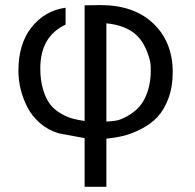

<svg xmlns="http://www.w3.org/2000/svg" viewBox="-20 -534 759 749"><path d="M310.1 -62V-513.2Q320.3 -513.2 340.8 -513.7Q361.3 -514.2 371.1 -514.2Q503.4 -514.2 578.6 -441.9Q653.8 -369.6 653.8 -252.9Q653.8 -195.3 637 -150.1Q620.1 -105 594.2 -77.6Q568.4 -50.3 532.2 -31.5Q496.1 -12.7 463.6 -4.6Q431.2 3.4 395 6.8V194.8H310.1V4.9L208 -14.2Q168 -26.4 136.7 -53.2Q105.5 -80.1 87.6 -114.3Q69.8 -148.4 60.8 -185.1Q51.8 -221.7 51.8 -257.8Q51.8 -362.8 103 -427.5Q154.3 -492.2 235.8 -503.9V-438Q137.2 -391.6 137.2 -267.1Q137.2 -220.7 147.9 -185.1Q158.7 -149.4 174.6 -128.4Q190.4 -107.4 214.8 -92.8Q239.3 -78.1 261 -72Q282.7 -65.9 310.1 -62ZM395 -442.9V-60.1H400.9Q434.1 -62 449.2 -67.9Q511.7 -93.3 538.1 -137.9Q564.5 -182.6 567.9 -244.1V-272.9Q567.9 -296.9 554.2 -331.1Q533.2 -386.2 493.4 -411.9Q453.6 -437.5 395 -442.9Z"/></svg>

Font: Perun
Style: Regular
Weight: 400
Version: Version 1.0000